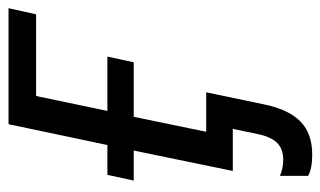

<svg xmlns="http://www.w3.org/2000/svg" viewBox="-174 -402 766 459"><g transform="rotate(-90 209.5 -173.0)"><path d="M78.6 -236.8H6.8L20.5 -299.8H91.8L141.6 -536.1H418.9L404.3 -470.2H209L173.3 -299.8H303.2L289.6 -236.8H159.2L123.5 -63.5H217.8L189 74.7Q176.8 133.8 147.9 161.9Q119.1 189.9 68.8 189.9Q36.1 189.9 18.1 180.2V112.8Q36.6 120.6 56.6 120.6Q82.5 120.6 97.2 105.7Q111.8 90.8 118.2 58.6L130.4 0H29.8Z"/></g></svg>

Font: Viking Open Sans
Style: Italic
Weight: 400
Italic angle: -12°
Foundry: Ascender Corporation
Version: Version 2.000